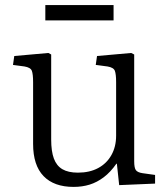

<svg xmlns="http://www.w3.org/2000/svg" viewBox="-20 -720 661 754"><path d="M269 14Q192 14 151 -28.5Q110 -71 110 -155V-397Q110 -429 105 -442Q100 -455 76 -459L31 -465L36 -500L170 -512L181 -506V-172Q181 -126 191.5 -97.5Q202 -69 225 -55.5Q248 -42 286 -42Q332 -42 365.5 -60Q399 -78 417.5 -111Q436 -144 436 -187V-397Q436 -429 431 -442Q426 -455 402 -459L356 -465L361 -500L495 -512L507 -506V-87Q507 -61 513.5 -52Q520 -43 539 -40L589 -33V1L448 7L439 -77H437Q414 -44 387.5 -24Q361 -4 332 5Q303 14 269 14ZM158 -640V-700H426V-640Z"/></svg>

Font: Literata 18pt Light
Style: Regular
Weight: 300
Designer: Latin by Veronika Burian and Jose Scaglione. Greek by Irene Vlachou. Cyrillic by Vera Evstafieva.
Foundry: TypeTogether
Version: Version 3.103;gftools[0.9.29]